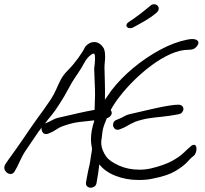

<svg xmlns="http://www.w3.org/2000/svg" viewBox="-42 -784 955 895"><path d="M381 91Q371 91 364 84.5Q357 78 359 65Q365 32 367.5 19.5Q370 7 371.5 1Q373 -5 375.5 -16Q378 -27 382 -57Q384 -65 385 -73.5Q386 -82 387 -90Q385 -101 383.5 -112.5Q382 -124 382 -134Q382 -156 386 -177Q390 -198 397 -219V-223Q359 -219 325.5 -215Q292 -211 251 -196H250Q234 -190 219 -179.5Q204 -169 183 -161Q177 -159 173 -159Q161 -159 155.5 -169.5Q150 -180 152 -190Q145 -179 138 -171Q121 -146 108.5 -127.5Q96 -109 79 -84Q63 -61 51 -33.5Q39 -6 25 17Q18 27 7 27Q-4 27 -13 18Q-22 9 -22 -3Q-22 -10 -18 -17Q-3 -40 9.5 -56.5Q22 -73 37 -95Q55 -121 67.5 -139Q80 -157 96 -181Q115 -209 130.5 -230Q146 -251 161.5 -272.5Q177 -294 195 -321Q211 -346 220.5 -368.5Q230 -391 241.5 -413Q253 -435 275 -457L276 -458Q299 -481 322 -512.5Q345 -544 355 -566Q374 -588 397 -588Q424 -588 442 -558Q446 -548 447 -539Q448 -530 448 -521Q448 -507 446.5 -494Q445 -481 445 -468Q446 -425 447 -392.5Q448 -360 447 -319Q455 -330 462.5 -341Q470 -352 477 -362Q520 -418 579 -467Q638 -516 703.5 -551.5Q769 -587 830 -599Q844 -602 853 -602Q868 -602 875.5 -597Q883 -592 883 -585Q883 -576 872 -564Q861 -552 839 -552H838Q798 -552 754 -532.5Q710 -513 666 -480.5Q622 -448 583 -409.5Q544 -371 515 -333Q492 -304 474 -271Q479 -264 479 -258Q479 -251 473 -243.5Q467 -236 456 -233Q449 -217 443 -200Q437 -183 435 -166L432 -139L431 -133Q430 -129 430 -126Q430 -123 430 -119Q430 -102 436.5 -85Q443 -68 453 -54Q469 -32 512 -12.5Q555 7 609 7Q635 7 662 1Q724 -14 759.5 -33.5Q795 -53 815.5 -73Q836 -93 852 -106Q858 -109 862 -109Q874 -109 874 -90Q874 -80 869.5 -69.5Q865 -59 855 -53Q849 -49 831.5 -29.5Q814 -10 777 12.5Q740 35 673 48Q656 52 639 53.5Q622 55 605 55Q546 55 496.5 35.5Q447 16 421 -18Q417 19 408 69Q406 80 398 85.5Q390 91 381 91ZM235 -299Q215 -267 199 -248Q183 -229 166 -206L169 -209Q188 -216 202.5 -224.5Q217 -233 238 -237Q238 -237 264 -243Q290 -249 327.5 -257.5Q365 -266 399 -272L400 -306Q400 -315 400.5 -324Q401 -333 401 -340Q401 -372 399.5 -398Q398 -424 397 -464Q399 -478 400 -490Q401 -502 401 -512Q401 -528 398 -534Q396 -534 391.5 -533.5Q387 -533 383 -529Q365 -517 351.5 -492Q338 -467 316 -434V-435Q291 -398 276 -368.5Q261 -339 235 -299ZM507 -179Q497 -179 491 -186Q485 -193 485 -202Q485 -220 503 -226Q522 -233 536.5 -241.5Q551 -250 572 -254Q572 -254 589.5 -258Q607 -262 634.5 -268.5Q662 -275 692 -281.5Q722 -288 748.5 -292Q775 -296 789 -296Q801 -296 807 -290Q813 -284 813 -276Q813 -268 807 -260.5Q801 -253 788 -251Q746 -243 714 -240Q682 -237 651.5 -232.5Q621 -228 584 -215V-214Q568 -208 553 -198.5Q538 -189 516 -181Q510 -179 507 -179ZM561 -653Q556 -653 551.5 -657Q547 -661 547 -665Q547 -667 549 -672Q551 -677 559 -682Q581 -696 608 -716.5Q635 -737 661 -759Q666 -763 669.5 -763.5Q673 -764 677 -764Q686 -764 692 -758Q698 -752 698 -745Q698 -734 688 -725Q673 -712 654 -699.5Q635 -687 618 -678Q601 -669 593 -664Q575 -653 569 -653Q563 -653 561 -653Z"/></svg>

Font: Grape Nuts
Style: Regular
Weight: 400
Designer: Robert E. Leuschke
Foundry: Robert E. Leuschke
Version: Version 1.010; ttfautohint (v1.8.3)